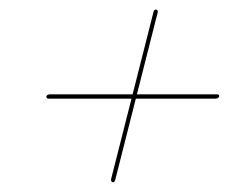

<svg xmlns="http://www.w3.org/2000/svg" viewBox="-20 -545 496 400"><path d="M214 -165.5Q212.5 -166 211.8 -168Q211 -170 211.5 -172L300 -521Q300.5 -523 302 -524.2Q303.5 -525.5 305.5 -525Q307.5 -524.5 308.2 -522.8Q309 -521 308.5 -519L220 -170Q219.5 -167.5 217.8 -166.2Q216 -165 214 -165.5ZM76.5 -344Q77 -346 79 -347.2Q81 -348.5 83.5 -348.5H432.5Q434.5 -348.5 435.8 -347.2Q437 -346 436.5 -344Q436 -342 434 -340.8Q432 -339.5 430 -339.5H81Q78.5 -339.5 77.5 -340.8Q76.5 -342 76.5 -344Z"/></svg>

Font: Fraunces 120pt SemiBold
Style: Italic
Weight: 600
Italic angle: -16°
Version: Version 1.000;[b76b70a41]